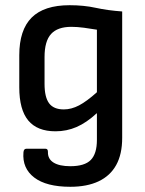

<svg xmlns="http://www.w3.org/2000/svg" viewBox="-20 -521 555 737"><path d="M250 196Q158 196 111.5 160.5Q65 125 70 64Q71 50 81 50H155Q164 50 164 62Q163 89 185.5 103Q208 117 250 117Q305 117 328.5 93Q352 69 352 16V-21Q352 -38 352 -54Q352 -70 352 -86H351Q312 -50 274 -33.5Q236 -17 193 -17Q123 -17 88.5 -58.5Q54 -100 54 -186V-309Q54 -406 101.5 -453.5Q149 -501 247 -501Q302 -501 347.5 -491Q393 -481 449 -477V8Q449 71 426 112.5Q403 154 358.5 175Q314 196 250 196ZM225 -101Q254 -101 283.5 -116.5Q313 -132 352 -167V-407Q329 -411 302.5 -414.5Q276 -418 254 -418Q201 -418 176 -390.5Q151 -363 151 -302V-199Q151 -148 168.5 -124.5Q186 -101 225 -101Z"/></svg>

Font: Sofia Sans Semi Condensed SemiBold
Style: Regular
Weight: 600
Designer: Botio Nikoltchev, Ani Petrova
Foundry: lettersoup
Version: Version 4.100